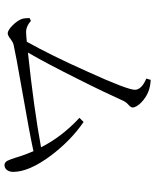

<svg xmlns="http://www.w3.org/2000/svg" viewBox="60 -772 676 835"><g transform="rotate(90 397.5 -355.0)"><path d="M698 -37C717 -37 728 -54 728 -75C728 -121 704 -176 657 -239C614 -296 565 -344 511 -381L493 -363C550 -310 592 -254 621 -196C507 -175 370 -156 209 -139C239 -190 277 -262 323 -354C365 -437 397 -505 420 -556C423 -562 428 -569 436 -576C444 -583 448 -589 448 -594C448 -617 411 -651 378 -663C365 -668 348 -672 328 -673L322 -654C355 -640 371 -623 371 -604C371 -583 345 -514 292 -398C243 -288 199 -200 162 -134C141 -132 127 -131 118 -131C103 -131 87 -138 71 -152L59 -146C59 -133 60 -122 63 -112C68 -99 78 -85 91 -72C105 -58 117 -51 126 -51C131 -51 140 -55 151 -64C162 -72 171 -76 177 -77C204 -83 266 -95 365 -112C497 -135 588 -152 638 -163C647 -142 657 -117 666 -86C672 -67 677 -55 680 -49C685 -41 691 -37 698 -37Z"/></g></svg>

Font: AllPunType Light
Style: Regular
Weight: 300
Version: 1.0